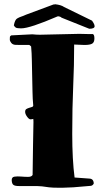

<svg xmlns="http://www.w3.org/2000/svg" viewBox="-20 -845 497 901"><path d="M324 34 274 36H255Q226 36 210 34Q173 28 152 28H68Q51 28 43.5 23Q36 18 35 2Q34 -14 48 -16Q62 -18 79 -16.5Q96 -15 112 -15Q128 -15 133 -24L135 -164L137 -272Q137 -283 136 -287Q130 -285 123 -285Q116 -285 107 -297.5Q98 -310 98 -320Q98 -330 104 -333.5Q110 -337 117 -339Q124 -341 130 -343Q136 -345 136 -350Q133 -380 132.5 -415.5Q132 -451 131 -487.5Q130 -524 129.5 -560Q129 -596 126 -627Q119 -634 117 -634H79Q66 -634 53 -634.5Q40 -635 33 -643.5Q26 -652 26 -660Q26 -668 26.5 -672Q27 -676 33 -679L132 -684Q150 -682 167 -682L345 -686H359L402 -685H416Q423 -682 423 -664.5Q423 -647 413 -640.5Q403 -634 376 -634L328 -636Q328 -540 323.5 -440Q319 -340 319 -217.5Q319 -95 330 -12L398 -7Q419 -7 420 16Q416 25 407 27ZM250 -768Q120 -712 80 -712Q68 -712 59.5 -713.5Q51 -715 45 -726Q50 -752 60 -758Q70 -764 79.5 -767Q89 -770 102 -776L231 -824H234L239 -825Q267 -822 281 -812L412 -748Q414 -746 419 -737Q424 -728 424 -722Q424 -710 399 -710L269 -762Q265 -766 260.5 -767Q256 -768 254 -768.5Q252 -769 252 -768.5Q252 -768 251 -768Z"/></svg>

Font: Miltonian Tattoo
Style: Regular
Weight: 400
Designer: Pablo Impallari
Foundry: Pablo Impallari
Version: Version 1.008